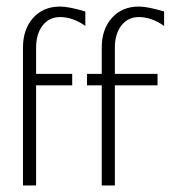

<svg xmlns="http://www.w3.org/2000/svg" viewBox="-20 -565 520 585"><path d="M50 0V-420Q50 -476 81 -510.5Q112 -545 163 -545Q190 -545 240 -530V-486Q202 -513 163 -513Q130 -513 110 -487.5Q90 -462 90 -420V-340H200V-305H90V0ZM290 0V-305H245V-340H290V-420Q290 -476 321 -510.5Q352 -545 403 -545Q430 -545 480 -530V-486Q442 -513 403 -513Q370 -513 350 -487.5Q330 -462 330 -420V-340H460V-305H330V0Z"/></svg>

Font: Glametrix
Style: Light
Weight: 300
Designer: gluk
Foundry: gluk
Version: Version 0.40